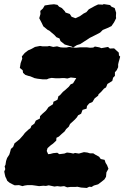

<svg xmlns="http://www.w3.org/2000/svg" viewBox="-20 -910 614 949"><path d="M74 5 53 6 44 2 27 -7 16 -16 10 -30 7 -35 4 -47 1 -62 6 -74 3 -88 7 -95 10 -114 15 -129 26 -146 30 -159 34 -174 45 -184 52 -202 65 -212 78 -223 94 -241 103 -253 120 -269 131 -277 135 -288 150 -299 157 -314 177 -324 178 -336 190 -348 206 -362 211 -368 220 -381 242 -395 244 -407 264 -417 269 -435 276 -439 291 -456 301 -464 320 -481 329 -493 341 -498 357 -524 330 -527 313 -522 299 -524H285L272 -523H257L235 -525L221 -522L212 -518H190L165 -521L150 -524L146 -526L129 -533L120 -535L105 -540L94 -550L92 -563L78 -574L82 -598L90 -620L88 -631L102 -648L119 -661L137 -669L153 -678L178 -683L190 -681H215L224 -683L243 -678L262 -681L279 -676L293 -675H308L322 -678L340 -675L355 -674L375 -676H394H410L425 -674L441 -675L449 -680L471 -676L481 -672L514 -678L523 -670L544 -671L556 -660L567 -650L568 -636L574 -630L570 -615L567 -605L564 -592V-578L557 -563L548 -553V-535L539 -526L535 -510L511 -495L504 -478L494 -472L480 -456L467 -444L465 -437L448 -424L437 -406L421 -399L410 -386L408 -373L388 -367L381 -348L366 -340L360 -330L350 -319L326 -297L320 -284L307 -272L299 -260L285 -248L271 -235L259 -229L258 -215L242 -200L232 -193L215 -178L211 -164L218 -148L228 -149L243 -153L263 -155L273 -148L298 -151L311 -156L329 -154L342 -151L351 -154L370 -151L395 -158L412 -156L425 -152H441L452 -145L467 -137L470 -135L478 -124L497 -120L502 -105L509 -94L516 -76L506 -58L504 -36L496 -23L477 -8L465 1L444 7L433 14L421 13L409 19L381 17L362 13L353 14H328L312 16L297 10L279 12L263 10L249 12L235 9L221 6L207 9L194 8L173 10L153 7L138 5H116L102 7L91 10ZM341 -675 334 -680 300 -690 279 -707 274 -720 259 -726 249 -737 223 -759 216 -762 194 -780 187 -795 174 -820 180 -841 179 -856 192 -868 201 -883 226 -887 247 -889 264 -886 272 -877 286 -870 300 -855 304 -848 325 -841 334 -827 353 -820 375 -830 393 -843 407 -850 419 -864 448 -880 465 -888 490 -887 491 -890 524 -885 531 -877 547 -870 554 -847 553 -829 554 -820 544 -800 531 -781 510 -771 488 -762 475 -749 450 -736 424 -723 409 -713 376 -692 360 -687Z"/></svg>

Font: Winky Rough
Style: Bold Italic
Weight: 700
Italic angle: -8.97852°
Designer: Simon Atzbach
Foundry: typofactur
Version: Version 1.206; ttfautohint (v1.8.4.7-5d5b)